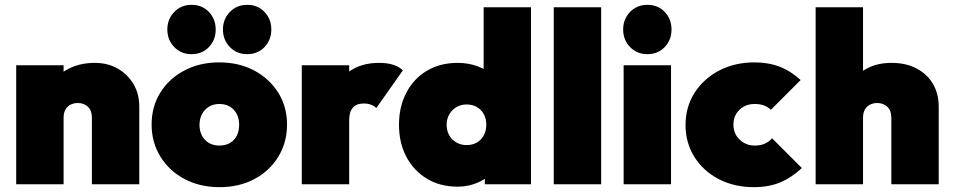

<svg xmlns="http://www.w3.org/2000/svg" viewBox="-20 -762 3939 794"><path d="M360 0V-276Q360 -305 343.5 -320.5Q327 -336 302 -336Q285 -336 271.5 -329Q258 -322 250.5 -308.5Q243 -295 243 -276L167 -310Q167 -370 193.5 -413Q220 -456 266.5 -479Q313 -502 372 -502Q425 -502 466.5 -478.5Q508 -455 532 -414.5Q556 -374 556 -321V0ZM47 0V-492H243V0Z M888 12Q807 12 743.5 -21.5Q680 -55 643.5 -114Q607 -173 607 -247Q607 -321 643 -379Q679 -437 742.5 -470.5Q806 -504 887 -504Q968 -504 1031 -470.5Q1094 -437 1130.5 -379Q1167 -321 1167 -247Q1167 -173 1131 -114Q1095 -55 1032 -21.5Q969 12 888 12ZM887 -160Q912 -160 930.5 -170.5Q949 -181 959 -200.5Q969 -220 969 -246Q969 -272 958.5 -291.5Q948 -311 930 -321.5Q912 -332 887 -332Q863 -332 844.5 -321Q826 -310 815.5 -290.5Q805 -271 805 -245Q805 -220 815.5 -200.5Q826 -181 844.5 -170.5Q863 -160 887 -160ZM772 -538Q729 -538 700.5 -567.5Q672 -597 672 -640Q672 -683 700.5 -712.5Q729 -742 772 -742Q816 -742 844 -712.5Q872 -683 872 -640Q872 -597 844 -567.5Q816 -538 772 -538ZM1002 -538Q959 -538 930.5 -567.5Q902 -597 902 -640Q902 -683 930.5 -712.5Q959 -742 1002 -742Q1046 -742 1074 -712.5Q1102 -683 1102 -640Q1102 -597 1074 -567.5Q1046 -538 1002 -538Z M1228 0V-492H1424V0ZM1424 -266 1333 -347Q1371 -427 1421.5 -464.5Q1472 -502 1548 -502Q1582 -502 1606.5 -494Q1631 -486 1646 -471L1536 -315Q1529 -323 1515.5 -328.5Q1502 -334 1484 -334Q1454 -334 1439 -316.5Q1424 -299 1424 -266Z M1873 10Q1800 10 1745.5 -23Q1691 -56 1660.5 -113.5Q1630 -171 1630 -246Q1630 -321 1660.5 -379Q1691 -437 1745.5 -469.5Q1800 -502 1873 -502Q1917 -502 1956 -487.5Q1995 -473 2022.5 -447Q2050 -421 2057 -387V-115Q2050 -81 2022.5 -52.5Q1995 -24 1956 -7Q1917 10 1873 10ZM1909 -162Q1934 -162 1952 -172.5Q1970 -183 1980.5 -202Q1991 -221 1991 -246Q1991 -271 1981 -289.5Q1971 -308 1952.5 -319Q1934 -330 1910 -330Q1886 -330 1867.5 -319Q1849 -308 1838 -289Q1827 -270 1827 -246Q1827 -222 1837.5 -203Q1848 -184 1867 -173Q1886 -162 1909 -162ZM2176 0H1985V-132L2012 -252L1980 -371V-732H2176Z M2270 0V-732H2466V0Z M2559 0V-492H2755V0ZM2657 -538Q2614 -538 2585.5 -567.5Q2557 -597 2557 -640Q2557 -683 2585.5 -712.5Q2614 -742 2657 -742Q2701 -742 2729 -712.5Q2757 -683 2757 -640Q2757 -597 2729 -567.5Q2701 -538 2657 -538Z M3097 12Q3017 12 2953 -21Q2889 -54 2852 -112.5Q2815 -171 2815 -245Q2815 -320 2852.5 -378.5Q2890 -437 2954.5 -470.5Q3019 -504 3100 -504Q3158 -504 3204.5 -486Q3251 -468 3291 -431L3168 -308Q3155 -320 3139 -326Q3123 -332 3100 -332Q3076 -332 3056.5 -321.5Q3037 -311 3025 -292Q3013 -273 3013 -247Q3013 -221 3025 -201.5Q3037 -182 3057 -171Q3077 -160 3100 -160Q3126 -160 3143 -168Q3160 -176 3173 -190L3296 -67Q3253 -27 3206 -7.5Q3159 12 3097 12Z M3666 0V-276Q3666 -305 3649.5 -320.5Q3633 -336 3608 -336Q3591 -336 3577.5 -329Q3564 -322 3556.5 -308.5Q3549 -295 3549 -276L3473 -310Q3473 -370 3497.5 -413Q3522 -456 3565.5 -479Q3609 -502 3667 -502Q3727 -502 3771 -478.5Q3815 -455 3838.5 -414.5Q3862 -374 3862 -321V0ZM3353 0V-732H3549V0Z"/></svg>

Font: Outfit Thin Black
Style: Regular
Weight: 900
Version: Version 1.100;gftools[0.9.27]